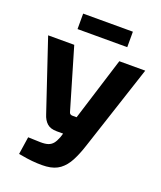

<svg xmlns="http://www.w3.org/2000/svg" viewBox="-159 -973 911 1085"><g transform="rotate(20 296.5 -431.0)"><path d="M591 -690 423 -179Q405 -123 383.5 -82Q362 -41 330.5 -17.5Q299 6 250 10Q227 12 195.5 10.5Q164 9 133.5 4.5Q103 0 82 -4L98 -110Q143 -108 172 -107.5Q201 -107 218.5 -113Q236 -119 247.5 -133Q259 -147 269 -173L292 -247L314 -302L435 -690ZM164 -690 272 -323Q276 -310 292 -310H334L371 -197H238Q200 -197 179.5 -215.5Q159 -234 149 -267L7 -690ZM450 -873V-780H151V-873Z"/></g></svg>

Font: Exo 2
Style: Bold
Weight: 700
Designer: Natanael Gama
Foundry: Natanael Gama
Version: Version 2.010